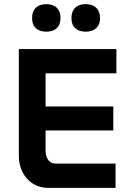

<svg xmlns="http://www.w3.org/2000/svg" viewBox="-20 -907 640 927"><path d="M71 -670V-153C71 -71 126 0 212 0H538V-117H249C219 -117 200 -142 200 -179V-277H527V-393H200V-553H542V-670ZM135 -818C135 -779 159 -754 204 -754C248 -754 272 -779 272 -818V-821C272 -862 248 -887 204 -887C159 -887 135 -862 135 -821ZM325 -818C325 -779 349 -754 394 -754C438 -754 463 -779 463 -818V-821C463 -862 438 -887 394 -887C349 -887 325 -862 325 -821Z"/></svg>

Font: LT Wave Mono Bold
Style: Regular
Weight: 700
Designer: Daniel Lyons
Version: Version 2.5 (Glyphs App)